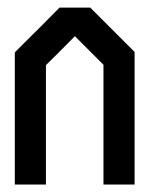

<svg xmlns="http://www.w3.org/2000/svg" viewBox="-20 -492 398 512"><path d="M220.7 -471.7 338.9 -353.5V0H255.9V-319.3L179.7 -395.5Q128.9 -343.8 102.5 -318.4V0H19.5V-351.6H20.5Q20.5 -352.5 19.5 -352.5Q99.6 -431.6 138.7 -471.7Z"/></svg>

Font: mr_KirucoupageG
Style: Regular
Weight: 400
Designer: Jan Henkel
Version: Version 1.00 May 25, 2020, initial release